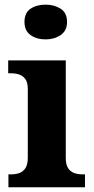

<svg xmlns="http://www.w3.org/2000/svg" viewBox="-20 -791 397 811"><path d="M15.6 0V-54.6H28Q47.4 -54.6 63 -60.6Q78.6 -66.6 88 -81.8Q97.4 -97 97.4 -125.4V-415.4Q97.4 -442 87.7 -456Q78 -470 62.4 -475.7Q46.8 -481.4 28 -481.4H14.6V-536H257.8V-124.6Q257.8 -96.6 267.2 -81.5Q276.6 -66.4 292.5 -60.5Q308.4 -54.6 327.2 -54.6H339V0ZM173 -624.6Q134.8 -624.6 109.1 -642.9Q83.4 -661.2 83.4 -698Q83.4 -737 109.1 -754.2Q134.8 -771.4 173 -771.4Q209.2 -771.4 236.2 -754.2Q263.2 -737 263.2 -698Q263.2 -661.2 236.2 -642.9Q209.2 -624.6 173 -624.6Z"/></svg>

Font: Noto Serif Hentaigana ExtraLight
Style: Regular
Weight: 200
Designer: Kazuhiro Yamada
Foundry: nipponia
Version: Version 1.000